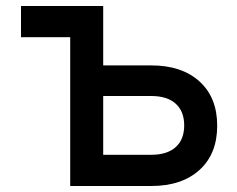

<svg xmlns="http://www.w3.org/2000/svg" viewBox="-20 -620 790 640"><path d="M214 -496H50V-600H324V-402H484Q586 -402 645 -348.5Q704 -295 704 -201Q704 -107 645 -53.5Q586 0 484 0H214ZM594 -202Q594 -249 565.5 -274.5Q537 -300 484 -300H324V-104H484Q537 -104 565.5 -129.5Q594 -155 594 -202Z"/></svg>

Font: Martian Mono Custom sWd Rg
Style: Regular
Weight: 400
Width: 6
Monospace: yes
Designer: Alex Havermale
Foundry: Evil Martians
Version: Version 1.000